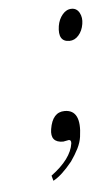

<svg xmlns="http://www.w3.org/2000/svg" viewBox="-41 -380 278 513"><g transform="rotate(-5 98.0 -124.0)"><path d="M82 102.5Q105 90.3 133.3 55.2Q145 38.6 153.1 22.5Q161.1 6.3 163.1 -8.8Q173.3 -80.6 127.9 -80.6Q95.2 -80.6 87.9 -35.6Q82 0.5 117.2 0.5L132.3 -2.4Q139.2 -2.4 138.2 7.3Q132.3 48.3 78.1 88.4ZM157.2 -266.1Q171.4 -266.1 181.9 -278.1Q192.4 -290 195.3 -308.1Q198.2 -325.2 191.2 -338.1Q184.1 -351.1 170.4 -351.1Q156.2 -351.1 145.8 -338.6Q135.3 -326.2 132.3 -308.1Q126 -266.1 157.2 -266.1Z"/></g></svg>

Font: ML-NILA06
Style: Regular
Weight: 400
Designer: CLT@C-DIT
Version: Version ML-NILA06 1.0